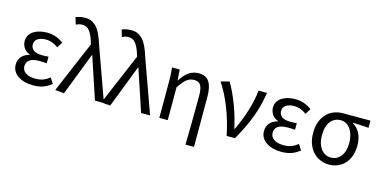

<svg xmlns="http://www.w3.org/2000/svg" viewBox="-90 -1307 3976 2005"><g transform="rotate(15 1897.5 -305.0)"><path d="M281 13Q231 13 188.5 1.5Q146 -10 115.5 -31Q85 -52 68 -82Q51 -112 51 -150Q51 -179 60 -201.5Q69 -224 84.5 -240.5Q100 -257 120.5 -268Q141 -279 164 -285V-290Q122 -305 100 -339Q78 -373 78 -411Q78 -448 94.5 -475.5Q111 -503 139.5 -521Q168 -539 205.5 -548Q243 -557 285 -557Q335 -557 379 -541Q423 -525 461 -497L424 -436Q392 -459 359 -471.5Q326 -484 288 -484Q237 -484 203 -462.5Q169 -441 169 -399Q169 -362 198.5 -338.5Q228 -315 294 -315Q310 -315 325.5 -315.5Q341 -316 361 -318V-247Q338 -249 317.5 -249.5Q297 -250 277 -250Q210 -250 176.5 -226Q143 -202 143 -157Q143 -112 181.5 -86Q220 -60 290 -60Q330 -60 365.5 -72Q401 -84 439 -115L478 -54Q429 -16 383.5 -1.5Q338 13 281 13Z M519 0 755 -556 749 -578Q726 -654 696 -693Q666 -732 619 -732Q596 -732 580 -727Q564 -722 549 -714L526 -790Q546 -798 569.5 -803.5Q593 -809 629 -809Q669 -809 700 -794Q731 -779 756 -750Q781 -721 801 -676.5Q821 -632 839 -574L1045 0H948L798 -451H794L616 9Z M1018 0 1254 -556 1248 -578Q1225 -654 1195 -693Q1165 -732 1118 -732Q1095 -732 1079 -727Q1063 -722 1048 -714L1025 -790Q1045 -798 1068.5 -803.5Q1092 -809 1128 -809Q1168 -809 1199 -794Q1230 -779 1255 -750Q1280 -721 1300 -676.5Q1320 -632 1338 -574L1544 0H1447L1297 -451H1293L1115 9Z M1980 199Q1981 133 1982.5 63.5Q1984 -6 1984.5 -74Q1985 -142 1985.5 -207.5Q1986 -273 1986 -332Q1986 -409 1965.5 -443Q1945 -477 1897 -477Q1874 -477 1854.5 -471Q1835 -465 1816 -450.5Q1797 -436 1777.5 -412.5Q1758 -389 1735 -355V0H1644V-394Q1644 -427 1642.5 -463.5Q1641 -500 1636 -543H1719L1727 -429H1730Q1772 -494 1818 -525.5Q1864 -557 1924 -557Q2002 -557 2037 -503Q2072 -449 2072 -344V199H1980Z M2372 0Q2357 -75 2335.5 -148Q2314 -221 2287.5 -289.5Q2261 -358 2229.5 -419.5Q2198 -481 2163 -533L2254 -557Q2282 -513 2308.5 -455.5Q2335 -398 2358.5 -336Q2382 -274 2400 -211Q2418 -148 2430 -93H2435Q2460 -145 2482.5 -201.5Q2505 -258 2523 -315.5Q2541 -373 2553.5 -430.5Q2566 -488 2571 -543H2663Q2652 -472 2635 -405Q2618 -338 2593 -272Q2568 -206 2535.5 -139Q2503 -72 2462 0H2372Z M2965 13Q2915 13 2872.5 1.5Q2830 -10 2799.5 -31Q2769 -52 2752 -82Q2735 -112 2735 -150Q2735 -179 2744 -201.5Q2753 -224 2768.5 -240.5Q2784 -257 2804.5 -268Q2825 -279 2848 -285V-290Q2806 -305 2784 -339Q2762 -373 2762 -411Q2762 -448 2778.5 -475.5Q2795 -503 2823.5 -521Q2852 -539 2889.5 -548Q2927 -557 2969 -557Q3019 -557 3063 -541Q3107 -525 3145 -497L3108 -436Q3076 -459 3043 -471.5Q3010 -484 2972 -484Q2921 -484 2887 -462.5Q2853 -441 2853 -399Q2853 -362 2882.5 -338.5Q2912 -315 2978 -315Q2994 -315 3009.5 -315.5Q3025 -316 3045 -318V-247Q3022 -249 3001.5 -249.5Q2981 -250 2961 -250Q2894 -250 2860.5 -226Q2827 -202 2827 -157Q2827 -112 2865.5 -86Q2904 -60 2974 -60Q3014 -60 3049.5 -72Q3085 -84 3123 -115L3162 -54Q3113 -16 3067.5 -1.5Q3022 13 2965 13Z M3480 13Q3431 13 3386.5 -5.5Q3342 -24 3308.5 -59Q3275 -94 3255.5 -146Q3236 -198 3236 -265Q3236 -337 3256.5 -389Q3277 -441 3311.5 -475.5Q3346 -510 3391 -526.5Q3436 -543 3484 -543H3781V-465Q3735 -469 3695 -471Q3655 -473 3610 -474V-470Q3661 -441 3689 -386.5Q3717 -332 3717 -254Q3717 -191 3698.5 -141Q3680 -91 3648 -57Q3616 -23 3573 -5Q3530 13 3480 13ZM3481 -63Q3546 -63 3587 -116Q3628 -169 3628 -261Q3628 -302 3618.5 -339Q3609 -376 3590.5 -404.5Q3572 -433 3544.5 -450Q3517 -467 3482 -467Q3450 -467 3422 -454.5Q3394 -442 3374 -417Q3354 -392 3342.5 -354Q3331 -316 3331 -265Q3331 -218 3342 -181Q3353 -144 3373 -117.5Q3393 -91 3420.5 -77Q3448 -63 3481 -63Z"/></g></svg>

Font: SpoqaHanSans-Regular
Style: Regular
Weight: 400
Designer: [Spoqa Han Sans] Dong-huui Kim \uAE40 \uB3D9 \uD718  Younghwa Kang \uAC15 \uC601 \uD654  [Noto Sans] Ryoko NISHIZUKA \u8
Foundry: Spoqa (http://www.spoqa-han-sans.com)
Version: Version 2.000